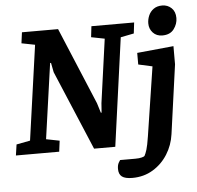

<svg xmlns="http://www.w3.org/2000/svg" viewBox="-64 -785 1046 1018"><g transform="rotate(-5 459.0 -276.5)"><path d="M-5.5 0 3 -58 76 -72 146.9 -576 75.6 -590 83.3 -648H275.6L446.8 -238.8L462.9 -186.8H466.9L470.4 -236.3L517.6 -576L446.3 -590L453 -648H680.4L673.5 -590L602.9 -576L523.4 0H410.5L232.5 -422.3L222.7 -472.8H217.9L161.3 -72L232.4 -58L224.9 0ZM599.5 172.3Q561.5 172.3 544.4 159.5Q527.4 146.7 527.4 118.3Q527.4 97.3 535.1 84.4Q542.9 71.5 542.8 72.2H623.7Q644.7 72.2 658.2 68.6Q671.6 65 673.5 61.8Q679.6 51.1 686.3 29.9Q692.9 8.8 700.5 -40L757.1 -407.7L682.6 -424.1V-485.8L877.1 -504.8V-408.1L826.1 -40.7Q818.2 17.1 787.7 65.6Q757.2 114 709 143.1Q660.9 172.3 599.5 172.3ZM823.7 -566.3Q792.9 -566.3 773.8 -586.7Q754.7 -607.2 754.7 -636.3Q754.7 -657.4 763.4 -677.9Q772.1 -698.4 790.3 -711.5Q808.5 -724.7 836.2 -724.7Q865.3 -724.7 885.5 -705.4Q905.7 -686.1 905.7 -652.1Q905.7 -620.6 885.5 -593.5Q865.3 -566.3 823.7 -566.3Z"/></g></svg>

Font: Faustina Light
Style: Italic
Weight: 300
Italic angle: -8°
Designer: Alfonso Garcia
Foundry: http://www.omnibus-type.com
Version: Version 1.200